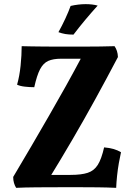

<svg xmlns="http://www.w3.org/2000/svg" viewBox="-20 -900 647 923"><path d="M84.2 -678Q101.3 -677.5 131 -677Q160.8 -676.5 196 -676.2Q231.2 -676 264.6 -676Q298 -676 323 -676Q356 -676 391.5 -676Q426.9 -676 462.6 -676.5Q498.3 -677 530.7 -678Q537.8 -667.8 542.1 -654.9Q546.4 -641.9 546.9 -625.7Q491.2 -519.8 437.8 -422.6Q384.4 -325.4 328.9 -230.4Q273.5 -135.4 211.1 -33.9L184.4 -59.2H318.6Q371.2 -59.2 401.8 -69.3Q432.4 -79.3 450.2 -107.6Q467.9 -135.9 480.5 -191.5Q530.2 -187.4 561.7 -168.2Q556.7 -146.2 551.4 -116.3Q546.1 -86.4 542.8 -54.7Q539.5 -23 538.5 3Q494.7 1 450.9 0.5Q407.1 0 364 0Q320.9 0 279.1 0Q215.3 0 155.9 0.5Q96.5 1 57.6 3Q51 -7.6 47.2 -20.6Q43.4 -33.6 43.4 -49.4Q89.8 -127.4 132.4 -200.2Q174.9 -273.1 215.9 -344.1Q256.9 -415 297.2 -487.3Q337.4 -559.6 378.3 -636.6L416.4 -617.7H273.1Q235.9 -617.7 212 -607.2Q188.2 -596.6 172.7 -567.3Q157.3 -537.9 144.7 -480.8Q122.3 -480.8 99.6 -483.4Q76.8 -485.9 62.1 -492.9Q73.7 -533.3 79 -584.3Q84.2 -635.4 84.2 -678ZM333.3 -733.6Q310.9 -733.6 294.1 -736.4Q277.2 -739.3 260.9 -745.4Q277.9 -775.7 293.7 -809.7Q309.5 -843.7 319.5 -871.5Q337.3 -875.6 355.5 -877.8Q373.8 -880.1 391.6 -880.1Q424.9 -880.1 449.5 -873.1Q418.3 -838.5 390 -804.7Q361.7 -771 333.3 -733.6Z"/></svg>

Font: Vollkorn
Style: Regular
Weight: 400
Designer: Friedrich Althausen
Foundry: Friedrich Althausen
Version: Version 5.001